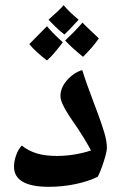

<svg xmlns="http://www.w3.org/2000/svg" viewBox="-20 -720 475 740"><path d="M168 0Q34 0 34 -78Q34 -99 42.5 -122.5Q51 -146 64 -159Q89 -139 121 -129Q153 -119 200 -119Q265 -119 331 -140Q315 -169 301.5 -191Q288 -213 277 -229Q258 -256 243.5 -278.5Q229 -301 221 -319Q213 -337 213 -350Q213 -382 238.5 -411Q264 -440 297 -450Q305 -424 316 -393Q327 -362 338.5 -332Q350 -302 358 -280Q372 -242 382 -209Q392 -176 392 -149Q392 -140 386.5 -119.5Q381 -99 373 -77Q365 -55 357 -39Q321 -21 271 -10.5Q221 0 168 0ZM161 -487Q139 -504 122 -519.5Q105 -535 93 -550Q110 -567 127 -584.5Q144 -602 161 -619Q169 -609 184.5 -593Q200 -577 222 -557Q207 -537 192 -519Q177 -501 161 -487ZM300 -501Q279 -518 262 -533.5Q245 -549 231 -564Q246 -578 263 -595Q280 -612 298 -633Q304 -626 320 -611Q336 -596 361 -572Q348 -553 332.5 -535.5Q317 -518 300 -501ZM228 -587Q207 -604 192 -618.5Q177 -633 167 -644Q188 -663 202.5 -676.5Q217 -690 225 -700Q236 -687 250.5 -673Q265 -659 283 -644Q262 -621 248 -606.5Q234 -592 228 -587Z"/></svg>

Font: Noto Naskh Arabic
Style: Regular
Weight: 400
Designer: Monotype Design Team, David Williams, Mohamad Dakak and Nizar Qandah
Foundry: Monotype Imaging Inc.
Version: Version 2.013